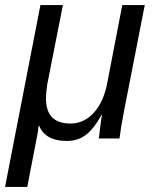

<svg xmlns="http://www.w3.org/2000/svg" viewBox="-41 -548 609 760"><path d="M432 0H350L352 -14Q359 -77 363 -93H361Q329 -36 297.5 -13Q266 10 223 10Q139 10 114 -50H112L109 -26L67 192H-21L119 -528H208L146 -214Q141 -181 141 -158Q141 -59 238 -59Q292 -59 331.5 -103Q371 -147 385 -227L443 -528H532L451 -114Q438 -49 432 0Z"/></svg>

Font: Libra Sans
Style: Italic
Weight: 400
Italic angle: -12°
Foundry: Context Ltd
Version: Version 1.002